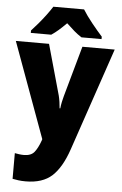

<svg xmlns="http://www.w3.org/2000/svg" viewBox="-64 -810 695 1095"><g transform="rotate(5 283.0 -263.0)"><path d="M0 -553H190L271 -264Q275 -248 278 -228Q281 -208 282 -192H286Q288 -211 291.5 -228Q295 -245 300 -263L381 -553H566L366 35Q330 141 276 190.5Q222 240 125 240Q102 240 83.5 237.5Q65 235 50 232V85Q61 87 74.5 89Q88 91 102 91Q143 91 162 67.5Q181 44 197 -1L199 -8ZM372 -766Q393 -732 425.5 -691.5Q458 -651 486 -620V-606H371Q349 -620 328 -638Q307 -656 283 -679Q259 -655 239 -637.5Q219 -620 198 -606H81V-620Q98 -638 120 -664Q142 -690 162.5 -717.5Q183 -745 196 -766Z"/></g></svg>

Font: Noto Sans Myanmar SemiCondensed Black
Style: Regular
Weight: 900
Width: 4
Designer: Monotype Design Team
Foundry: Monotype Imaging Inc.
Version: Version 2.107; ttfautohint (v1.8.4.7-5d5b)